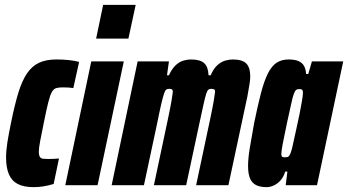

<svg xmlns="http://www.w3.org/2000/svg" viewBox="-20 -763 1434 791"><path d="M119 8Q78 8 53 -5Q28 -18 16.5 -45.5Q5 -73 5 -114Q5 -142 10.5 -177Q16 -212 25 -255Q40 -330 55.5 -380.5Q71 -431 91.5 -461Q112 -491 141 -504.5Q170 -518 212 -518Q240 -518 263.5 -515.5Q287 -513 306 -508L282 -400Q270 -402 258.5 -402.5Q247 -403 238 -403Q222 -403 211.5 -400Q201 -397 193.5 -383.5Q186 -370 178.5 -340Q171 -310 160 -255Q151 -210 145.5 -182Q140 -154 140 -138Q140 -123 144.5 -116.5Q149 -110 157 -109Q165 -108 178 -108Q188 -108 200 -108.5Q212 -109 223 -110L201 -5Q177 2 157.5 5Q138 8 119 8Z M376 -604 405 -743H539L509 -604ZM249 0 356 -510H490L382 0Z M440 0 547 -510H676L668 -453H676Q689 -481 704.5 -495Q720 -509 736 -513.5Q752 -518 767 -518Q805 -518 821.5 -502.5Q838 -487 839 -453H848Q860 -481 876 -495Q892 -509 908.5 -513.5Q925 -518 939 -518Q978 -518 994.5 -501.5Q1011 -485 1011 -447Q1011 -435 1007.5 -413.5Q1004 -392 999 -365L921 0H788L847 -278Q857 -326 861 -350Q865 -374 866 -384Q866 -393 862 -395Q858 -397 850 -397Q843 -397 838.5 -393.5Q834 -390 829.5 -376.5Q825 -363 818.5 -333Q812 -303 800 -248L747 0H614L673 -278Q683 -326 687 -350Q691 -374 692 -384Q692 -393 688 -395Q684 -397 676 -397Q669 -397 664.5 -393.5Q660 -390 655.5 -376.5Q651 -363 644 -333Q637 -303 626 -248L573 0Z M1078 8Q1053 8 1036 0Q1019 -8 1010.5 -27Q1002 -46 1002 -79Q1002 -110 1009 -153Q1016 -196 1027 -256Q1042 -329 1055 -379Q1068 -429 1083.5 -460Q1099 -491 1119.5 -504.5Q1140 -518 1169 -518Q1195 -518 1210.5 -511Q1226 -504 1233 -490.5Q1240 -477 1241 -458H1250L1265 -510H1394L1286 0H1157L1164 -56H1155Q1148 -33 1135 -19Q1122 -5 1107 1.5Q1092 8 1078 8ZM1154 -115Q1160 -115 1164.5 -116Q1169 -117 1173 -123.5Q1177 -130 1181 -144Q1184 -154 1189 -178Q1194 -202 1201 -232.5Q1208 -263 1214 -293Q1220 -323 1224 -347Q1228 -371 1228 -380Q1228 -392 1223.5 -394Q1219 -396 1213 -396Q1205 -396 1200.5 -393Q1196 -390 1191 -377.5Q1186 -365 1180 -336.5Q1174 -308 1162 -255Q1150 -198 1144.5 -169Q1139 -140 1139 -128Q1139 -122 1141 -119Q1143 -116 1146.5 -115.5Q1150 -115 1154 -115Z"/></svg>

Font: Saira ExtraCondensed Black
Style: Italic
Weight: 900
Width: 2
Italic angle: -12°
Designer: Hector Gatti with collaboration of the Omnibus-Type team
Foundry: Omnibus-Type
Version: Version 1.101